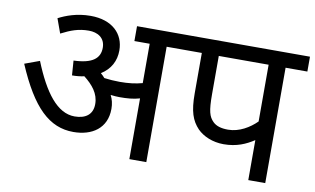

<svg xmlns="http://www.w3.org/2000/svg" viewBox="-68 -767 1483 903"><g transform="rotate(10 673.5 -316.0)"><path d="M470 -218C470 -242 465 -263 455 -282C471 -280 486 -279 498 -279C533 -279 563 -281 594 -290V0H675V-551H779V-622H521V-551H594V-363C560 -354 528 -350 486 -350C461 -350 436 -352 412 -355C406 -362 399 -369 392 -375C437 -403 459 -445 459 -495C459 -574 402 -632 298 -632C232 -632 181 -612 146 -594L171 -525C216 -548 252 -562 302 -562C343 -562 380 -542 380 -494C380 -444 346 -414 255 -411L260 -341C281 -341 300 -343 318 -347C360 -314 391 -277 391 -227C391 -175 355 -153 305 -153C222 -153 157 -240 100 -382L29 -356C113 -159 197 -80 312 -80C401 -80 470 -125 470 -218Z M1243 -551H1347V-622H764V-551H843V-358C843 -272 858 -230 892 -194C920 -166 965 -146 1018 -146C1080 -146 1124 -166 1162 -191V0H1243ZM1162 -551V-280C1129 -247 1080 -217 1027 -217C994 -217 970 -224 954 -240C932 -262 924 -287 924 -369V-551Z"/></g></svg>

Font: Noto Sans Devanagari UI
Style: Regular
Weight: 400
Designer: Jelle Bosma - Monotype Design Team
Foundry: Monotype Imaging Inc.
Version: Version 2.003